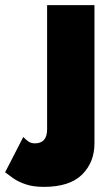

<svg xmlns="http://www.w3.org/2000/svg" viewBox="-134 -480 439 750"><path d="M-43 55Q-33 66 -22.5 73Q-12 80 2 80Q50 80 50 25V-460H235V80Q235 154 186.5 202Q138 250 37 250Q-4 250 -33.5 240Q-63 230 -82 216.5Q-101 203 -114 193Z"/></svg>

Font: Jost* Black
Style: Regular
Weight: 900
Version: Version 3.7